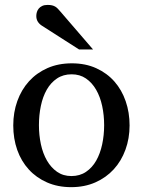

<svg xmlns="http://www.w3.org/2000/svg" viewBox="-20 -753 584 785"><path d="M405.8 -241.2Q405.8 -282.2 397.7 -319.8Q389.6 -357.4 373 -386.2Q356.4 -415 331.5 -432.1Q306.6 -449.2 272.9 -449.2Q238.3 -449.2 212.9 -432.1Q187.5 -415 171.1 -386.2Q154.8 -357.4 147 -319.8Q139.2 -282.2 139.2 -241.2Q139.2 -200.7 147.2 -163.1Q155.3 -125.5 171.9 -96.7Q188.5 -67.9 213.4 -50.5Q238.3 -33.2 272 -33.2Q306.2 -33.2 331.5 -50.3Q356.9 -67.4 373.3 -96.2Q389.6 -125 397.7 -162.6Q405.8 -200.2 405.8 -241.2ZM509.8 -240.2Q509.8 -187 492.9 -140.9Q476.1 -94.7 445.1 -60.8Q414.1 -26.9 369.9 -7.3Q325.7 12.2 271 12.2Q216.3 12.2 172.4 -7.1Q128.4 -26.4 97.7 -60.1Q66.9 -93.8 50.5 -139.9Q34.2 -186 34.2 -240.2Q34.2 -293.5 50.8 -339.8Q67.4 -386.2 98.6 -420.7Q129.9 -455.1 174.1 -474.6Q218.3 -494.1 273.9 -494.1Q329.6 -494.1 373.5 -474.1Q417.5 -454.1 447.8 -419.7Q478 -385.3 493.9 -339.1Q509.8 -293 509.8 -240.2ZM303.2 -550.8 151.4 -647.9Q140.6 -654.8 134.5 -664.6Q128.4 -674.3 128.4 -688Q128.4 -695.8 130.9 -703.9Q133.3 -711.9 138.7 -718.3Q144 -724.6 152.8 -728.8Q161.6 -732.9 174.3 -732.9Q185.1 -732.9 192.4 -731.2Q199.7 -729.5 205.6 -726.1Q211.4 -722.7 216.3 -717.5Q221.2 -712.4 226.6 -706.1L360.4 -550.8Z"/></svg>

Font: Charis SIL
Style: Regular
Weight: 400
Foundry: SIL International
Version: Version 4.112